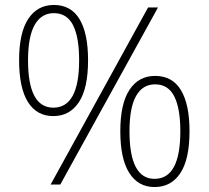

<svg xmlns="http://www.w3.org/2000/svg" viewBox="-20 -810 841 774"><path d="M195 -342Q128 -342 92.5 -399Q57 -456 57 -567Q57 -678 94 -734Q131 -790 197 -790Q266 -790 300.5 -733Q335 -676 335 -567Q335 -454 298 -398Q261 -342 195 -342ZM184 -66 577 -780H617L223 -66ZM195 -376Q299 -376 299 -567Q299 -660 274.5 -708.5Q250 -757 197 -757Q147 -757 120 -710Q93 -663 93 -567Q93 -376 195 -376ZM603 -56Q537 -56 501 -113Q465 -170 465 -281Q465 -392 502 -448Q539 -504 605 -504Q675 -504 709.5 -446.5Q744 -389 744 -281Q744 -168 707 -112Q670 -56 603 -56ZM603 -89Q707 -89 707 -281Q707 -373 682.5 -421.5Q658 -470 605 -470Q555 -470 528.5 -423Q502 -376 502 -281Q502 -89 603 -89Z"/></svg>

Font: Noto Sans Malayalam UI ExtraLight
Style: Regular
Weight: 200
Designer: Jelle Bosma - Monotype Design Team
Foundry: Monotype Imaging Inc.
Version: Version 2.104; ttfautohint (v1.8.4.7-5d5b)